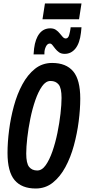

<svg xmlns="http://www.w3.org/2000/svg" viewBox="-20 -1069 486 1098"><path d="M184 9Q104 9 63.5 -39Q23 -87 23 -195Q23 -255 32 -325Q41 -395 59.5 -463Q78 -531 108 -586.5Q138 -642 180 -675.5Q222 -709 278 -709Q358 -709 398.5 -661Q439 -613 439 -505Q439 -445 430 -375Q421 -305 402.5 -237Q384 -169 354 -113.5Q324 -58 282 -24.5Q240 9 184 9ZM193 -94Q220 -94 241.5 -124.5Q263 -155 280 -204Q297 -253 308.5 -309.5Q320 -366 326 -419Q332 -472 332 -509Q332 -565 315.5 -585.5Q299 -606 269 -606Q242 -606 220.5 -575.5Q199 -545 182 -496Q165 -447 153.5 -390.5Q142 -334 136 -281Q130 -228 130 -191Q130 -135 146.5 -114.5Q163 -94 193 -94ZM172 -758Q173 -776 175 -792Q182 -847 205.5 -877Q229 -907 268 -907Q287 -907 300 -898Q313 -889 322 -877.5Q331 -866 339 -857.5Q347 -849 356 -849Q370 -849 375.5 -869Q381 -889 383 -904Q384 -908 384 -913H446Q445 -905 444.5 -897Q444 -889 443 -882Q436 -822 411.5 -791.5Q387 -761 350 -761Q330 -761 317.5 -770Q305 -779 296 -790.5Q287 -802 280 -811Q273 -820 265 -820Q251 -820 242.5 -802.5Q234 -785 234 -766Q234 -762 234 -758ZM223 -959 237 -1049H446L432 -959Z"/></svg>

Font: Georama Condensed SemiBold
Style: Italic
Weight: 600
Width: 3
Italic angle: -9°
Designer: Jean-Baptiste Levee
Foundry: Production Type
Version: Version 1.000